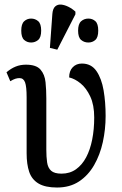

<svg xmlns="http://www.w3.org/2000/svg" viewBox="-20 -828 543 858"><path d="M235 10Q182 10 152 -8Q122 -26 110.5 -60Q99 -94 99 -143V-393Q99 -441 92 -460Q85 -479 67 -479Q58 -479 48.5 -476Q39 -473 26 -465L9 -505Q29 -522 50 -530.5Q71 -539 96 -539Q142 -539 161 -517Q180 -495 183.5 -460.5Q187 -426 187 -388V-159Q187 -127 190.5 -102.5Q194 -78 208.5 -65Q223 -52 255 -52Q292 -52 319.5 -71.5Q347 -91 365 -125Q383 -159 392 -204.5Q401 -250 401 -303Q401 -359 383.5 -396.5Q366 -434 340.5 -455Q315 -476 289 -482Q289 -511 305 -527.5Q321 -544 346 -544Q388 -544 411 -510.5Q434 -477 443 -424Q452 -371 452 -310Q452 -250 439.5 -193Q427 -136 400.5 -90Q374 -44 333 -17Q292 10 235 10ZM236 -606 203 -614 214 -766Q216 -790 227 -799.5Q238 -809 253.5 -807.5Q269 -806 286 -797.5Q303 -789 317 -776V-764ZM119 -638Q101 -638 88 -649.5Q75 -661 75 -691Q75 -721 88 -733Q101 -745 119 -745Q137 -745 150.5 -733.5Q164 -722 164 -691Q164 -661 150.5 -649.5Q137 -638 119 -638ZM375 -638Q356 -638 342.5 -649.5Q329 -661 329 -691Q329 -721 342.5 -733Q356 -745 375 -745Q393 -745 406 -733.5Q419 -722 419 -691Q419 -661 406 -649.5Q393 -638 375 -638Z"/></svg>

Font: Noto Serif Condensed
Style: Regular
Weight: 400
Width: 3
Designer: Monotype Design Team
Foundry: Monotype Imaging Inc.
Version: Version 2.015